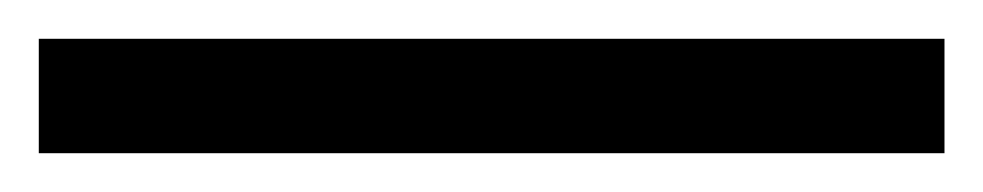

<svg xmlns="http://www.w3.org/2000/svg" viewBox="-20 24 507 99"><path d="M0 103V44H467V103Z"/></svg>

Font: Celebes
Style: Regular
Weight: 400
Designer: Anugrah Pasau
Foundry: Lafontype
Version: Version 1.000; ttfautohint (v1.8.4)